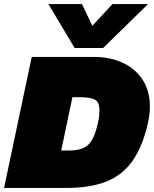

<svg xmlns="http://www.w3.org/2000/svg" viewBox="-41 -924 757 944"><path d="M326 -688 197 -904H362L413 -797L512 -904H687L466 -688ZM-21 0 115 -644H421Q501 -644 563 -615Q625 -586 660.5 -531.5Q696 -477 696 -399Q696 -380 693.5 -360Q691 -340 686 -318Q661 -207 613 -136.5Q565 -66 485.5 -33Q406 0 285 0ZM260 -184H296Q336 -184 363.5 -194Q391 -204 409.5 -233Q428 -262 440 -318Q445 -338 446.5 -353.5Q448 -369 448 -382Q448 -423 424.5 -434.5Q401 -446 351 -446H315Z"/></svg>

Font: Kanit Black
Style: Italic
Weight: 900
Italic angle: -12°
Designer: Katatrad Team
Foundry: CadsonDemak
Version: Version 2.000; ttfautohint (v1.8.3)